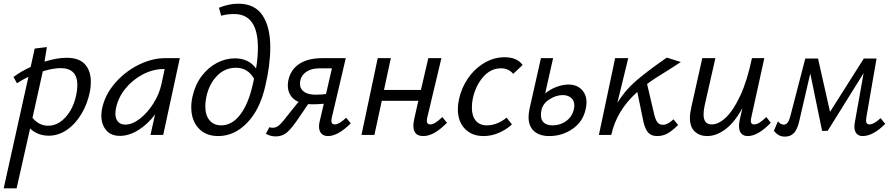

<svg xmlns="http://www.w3.org/2000/svg" viewBox="-46 -731 4839 1040"><path d="M446 -288Q446 -258 441 -235Q428 -169 395.5 -114.5Q363 -60 317 -28Q271 4 218 4Q187 4 161 -6.5Q135 -17 117 -35L44 289H-26L108 -315Q76 -300 46 -280L27 -314Q70 -346 120 -368L142 -468L208 -476L195 -397Q261 -418 315 -418Q382 -418 414 -383Q446 -348 446 -288ZM373 -270Q373 -362 282 -362Q243 -362 186 -345L130 -93Q165 -50 215 -50Q267 -50 309 -96Q351 -142 367 -217Q373 -246 373 -270Z M928 -416 838 0H769L794 -111Q754 -58 703.5 -26.5Q653 5 604 5Q555 5 529 -26Q503 -57 503 -105Q503 -126 507 -143Q522 -216 575 -278.5Q628 -341 702 -378.5Q776 -416 849 -416ZM829 -278 846 -357H840Q783 -357 727.5 -328Q672 -299 632.5 -250Q593 -201 582 -143Q579 -128 579 -116Q579 -87 593.5 -71.5Q608 -56 632 -56Q671 -56 712.5 -88.5Q754 -121 786 -172.5Q818 -224 829 -278Z M1418 -474Q1418 -379 1391 -265Q1362 -137 1292.5 -65.5Q1223 6 1136 6Q1068 6 1029 -37Q990 -80 990 -150Q990 -180 997 -209Q1011 -272 1046 -318.5Q1081 -365 1128.5 -390Q1176 -415 1226 -415Q1301 -415 1341 -360Q1351 -419 1351 -473Q1351 -655 1222 -655Q1185 -655 1152 -646L1140 -689Q1194 -711 1245 -711Q1333 -711 1375.5 -648.5Q1418 -586 1418 -474ZM1322 -268Q1329 -297 1330 -305Q1296 -364 1232 -364Q1171 -364 1128 -318.5Q1085 -273 1071 -203Q1066 -175 1066 -156Q1066 -107 1089 -79.5Q1112 -52 1152 -52Q1210 -52 1254 -108.5Q1298 -165 1322 -268Z M1854 -63Q1785 6 1730 6Q1708 6 1695 -7.5Q1682 -21 1682 -46Q1682 -58 1685 -71L1708 -169Q1675 -166 1645 -166Q1630 -166 1623 -167L1568 -86Q1532 -33 1507 -12.5Q1482 8 1447 8Q1421 8 1394 -6L1413 -42Q1421 -39 1432 -39Q1451 -39 1468.5 -55Q1486 -71 1523 -120L1571 -179Q1543 -191 1528 -214Q1513 -237 1513 -268Q1513 -282 1516 -297Q1529 -355 1576 -385.5Q1623 -416 1699 -416H1827L1752 -97Q1749 -85 1749 -77Q1749 -57 1767 -57Q1790 -57 1829 -93ZM1720 -222 1752 -361H1685Q1637 -361 1608 -338Q1579 -315 1579 -277Q1579 -249 1601.5 -233.5Q1624 -218 1664 -218Q1695 -218 1720 -222Z M2375 -66Q2305 6 2247 6Q2193 6 2193 -50Q2193 -65 2198 -88L2220 -185H2022L1982 0H1912L2000 -416H2071L2034 -244H2234L2274 -416H2345L2269 -97Q2266 -87 2266 -77Q2266 -57 2285 -57Q2297 -57 2312.5 -66.5Q2328 -76 2350 -97Z M2667 -361Q2612 -361 2571 -314Q2530 -267 2515 -197Q2510 -175 2510 -148Q2510 -103 2531 -77.5Q2552 -52 2591 -52Q2620 -52 2648 -63.5Q2676 -75 2698 -94L2727 -57Q2695 -28 2655 -11Q2615 6 2574 6Q2510 6 2472 -33.5Q2434 -73 2434 -140Q2434 -165 2440 -192Q2453 -255 2489.5 -307.5Q2526 -360 2578 -390.5Q2630 -421 2687 -421Q2755 -421 2785 -379L2734 -331Q2709 -361 2667 -361Z M3131 -176Q3131 -160 3126 -138Q3111 -71 3055 -32.5Q2999 6 2929 6Q2877 6 2847 -20.5Q2817 -47 2817 -97Q2817 -113 2822 -140L2884 -416H2950L2907 -225Q2935 -248 2969 -260.5Q3003 -273 3033 -273Q3078 -273 3104.5 -246Q3131 -219 3131 -176ZM3065 -160Q3065 -187 3047 -201.5Q3029 -216 3002 -216Q2967 -216 2931 -193.5Q2895 -171 2887 -135Q2884 -120 2884 -108Q2884 -80 2900.5 -66Q2917 -52 2947 -52Q2989 -52 3021 -75.5Q3053 -99 3062 -138Q3065 -150 3065 -160Z M3602 -85 3627 -54Q3596 -23 3570.5 -8.5Q3545 6 3513 6Q3480 6 3462 -16.5Q3444 -39 3434 -97L3406 -233Q3294 -133 3265 0H3198L3286 -416H3357L3298 -174Q3340 -242 3398 -292Q3456 -342 3543 -403L3566 -419L3642 -395L3575 -352Q3496 -304 3459 -276L3497 -114Q3505 -80 3516 -67.5Q3527 -55 3545 -55Q3559 -55 3574 -63.5Q3589 -72 3602 -85Z M4129 -66Q4060 6 4004 6Q3982 6 3969.5 -7.5Q3957 -21 3957 -48Q3957 -61 3960 -77L3975 -145Q3933 -68 3883.5 -31Q3834 6 3784 6Q3745 6 3718 -18Q3691 -42 3691 -93Q3691 -117 3699 -152L3758 -416H3829L3771 -160Q3765 -133 3765 -111Q3765 -57 3809 -57Q3847 -57 3887.5 -96Q3928 -135 3965 -215.5Q4002 -296 4027 -416H4094L4024 -97Q4021 -85 4021 -76Q4021 -57 4039 -57Q4052 -57 4067.5 -66.5Q4083 -76 4105 -97Z M4749 -60Q4683 6 4626 6Q4606 6 4594 -7Q4582 -20 4582 -46Q4582 -57 4585 -72L4632 -335L4437 -22H4407L4343 -333L4283 -74Q4273 -30 4254.5 -10.5Q4236 9 4206 9Q4187 9 4173 1.5Q4159 -6 4146 -23L4168 -74Q4181 -56 4200 -56Q4223 -56 4234 -98L4316 -414H4385L4450 -125L4633 -414H4702L4647 -97Q4645 -83 4645 -79Q4645 -57 4664 -57Q4687 -57 4724 -91Z"/></svg>

Font: Ysabeau Medium
Style: Italic
Weight: 500
Italic angle: -12°
Designer: Christian Thalmann (Catharsis Fonts)
Version: Version 0.003